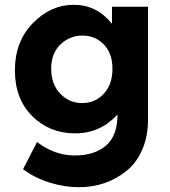

<svg xmlns="http://www.w3.org/2000/svg" viewBox="-20 -567 707 799"><path d="M448 -280.5Q448 -345 412 -382Q376 -419 323 -419Q270 -419 231.5 -382Q193 -345 193 -281Q193 -217 230.5 -177.5Q268 -138 322 -138Q376 -138 412 -177Q448 -216 448 -280.5ZM469 -91Q398 -12 292.5 -12Q187 -12 114.5 -83.5Q42 -155 42 -274.5Q42 -394 116.5 -470.5Q191 -547 287 -547Q383 -547 446 -468V-539H596V-70Q596 2 571 58Q546 114 504 146Q421 212 308 212Q248 212 185.5 192.5Q123 173 76 137L134 24Q208 80 290.5 80Q373 80 421 39Q469 -2 469 -91Z"/></svg>

Font: Montreal
Style: Bold
Weight: 700
Designer: Julieta Ulanovsky, usr_local_share
Foundry: Julieta Ulanovsky, usr_local_share
Version: Version 2.001